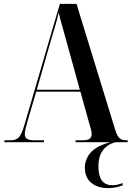

<svg xmlns="http://www.w3.org/2000/svg" viewBox="-20 -734 679 991"><path d="M3 0V-10H35Q63 -10 77.5 -25.5Q92 -41 105 -86L289 -714H375L574 -66Q584 -33 596 -21.5Q608 -10 632 -10H639V0H370V-10H407Q433 -10 443 -18Q453 -26 453 -42Q453 -52 449.5 -66.5Q446 -81 441 -96L395 -261H167L123 -111Q117 -90 112.5 -72Q108 -54 108 -43Q108 -25 119.5 -17.5Q131 -10 157 -10H207V0ZM170 -271H392L324 -517Q311 -565 300.5 -601.5Q290 -638 283 -669Q275 -634 266 -603.5Q257 -573 246 -537ZM538 237Q485 237 451.5 210Q418 183 418 132Q418 88 448 53.5Q478 19 549 0H576Q536 10 512 40.5Q488 71 488 126Q488 222 560 222Q584 222 613 211V222Q599 229 578.5 233Q558 237 538 237Z"/></svg>

Font: Noto Serif Display Condensed SemiBold
Style: Regular
Weight: 600
Width: 3
Designer: Monotype Design Team
Foundry: Monotype Imaging Inc.
Version: Version 2.009